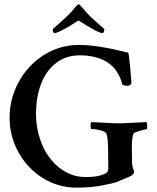

<svg xmlns="http://www.w3.org/2000/svg" viewBox="-20 -859 726 887"><path d="M334 7.8Q269.5 7.8 213.4 -17.6Q157.2 -43 114.7 -87.9Q72.3 -132.8 48.3 -190.9Q24.4 -249 24.4 -314.5Q24.4 -383.8 49.3 -444.3Q74.2 -504.9 118.2 -551.8Q162.1 -598.6 220.2 -625Q278.3 -651.4 345.7 -651.4Q433.6 -651.4 572.3 -615.2Q575.2 -614.3 581.1 -550.8Q585 -502 586.9 -482.4Q588.9 -462.9 566.4 -462.9Q552.7 -462.9 544.9 -468.8Q542 -482.4 536.6 -496.1Q531.2 -509.8 517.6 -531.2Q493.2 -566.4 449.7 -585Q406.2 -603.5 349.6 -603.5Q286.1 -603.5 240.2 -568.8Q194.3 -534.2 170.4 -473.1Q146.5 -412.1 146.5 -332Q146.5 -262.7 171.9 -197.3Q188.5 -154.3 218.3 -118.7Q248 -83 288.6 -62Q329.1 -41 377 -41Q439.5 -41 470.7 -59.6Q480.5 -66.4 480.5 -82L479.5 -152.3V-159.2Q479.5 -218.8 472.7 -238.3Q470.7 -247.1 458 -252.4Q445.3 -257.8 429.7 -260.3Q414.1 -262.7 402.3 -262.7Q398.4 -262.7 398.4 -277.3Q398.4 -291 402.3 -294.9Q414.1 -294.9 461.9 -292Q510.7 -289.1 539.1 -289.1L657.2 -294.9Q660.2 -286.1 660.2 -278.3Q660.2 -261.7 656.2 -261.7Q650.4 -261.7 630.4 -255.9Q610.4 -250 601.6 -246.1Q588.9 -239.3 588.9 -174.8L589.8 -133.8V-111.3Q589.8 -95.7 594.7 -81.1Q599.6 -66.4 599.6 -66.4Q599.6 -52.7 578.1 -43Q540 -26.4 520.5 -18.6Q502 -11.7 449.7 -2Q397.5 7.8 334 7.8ZM233.4 -706.1Q223.6 -706.1 223.6 -724.6L247.1 -745.1Q257.8 -754.9 268.6 -764.6Q279.3 -774.4 290 -784.2Q302.7 -796.9 313 -808.1Q323.2 -819.3 331.1 -830.1Q338.9 -838.9 342.8 -838.9Q347.7 -838.9 354.5 -830.1Q369.1 -813.5 379.4 -801.8Q389.6 -790 394.5 -785.2Q422.9 -758.8 441.4 -742.7Q460 -726.6 461.9 -724.6Q461.9 -706.1 452.1 -706.1Q433.6 -706.1 342.8 -764.6Q327.1 -753.9 303.7 -739.7Q280.3 -725.6 259.8 -715.8Q239.3 -706.1 233.4 -706.1Z"/></svg>

Font: Crimson Text SemiBold
Style: Regular
Weight: 600
Designer: Sebastian Kosch
Foundry: Sebastian Kosch
Version: Version 1.100; ttfautohint (v1.8.4)